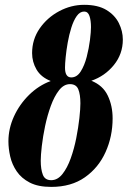

<svg xmlns="http://www.w3.org/2000/svg" viewBox="-20 -751 519 780"><path d="M188 8.3Q134.8 8.3 100.8 -9.3Q66.9 -26.9 47.9 -54.9Q28.8 -83 21.5 -115.2Q14.2 -147.5 14.2 -176.8Q14.2 -228.5 36.6 -277.8Q59.1 -327.1 98.1 -365.5Q137.2 -403.8 186 -421.9Q146.5 -437.5 128.4 -468.5Q110.4 -499.5 110.4 -535.2Q110.4 -590.8 141.1 -635.3Q171.9 -679.7 220.5 -705.6Q269 -731.4 321.8 -731.4Q377.9 -731.4 412.4 -710.4Q446.8 -689.5 462.9 -657Q479 -624.5 479 -590.3Q479 -531.7 442.6 -486.8Q406.2 -441.9 351.1 -422.9Q397.9 -404.3 417.7 -362.8Q437.5 -321.3 437.5 -270Q437.5 -196.8 408.9 -133.3Q380.4 -69.8 325 -30.8Q269.5 8.3 188 8.3ZM188 -19Q213.9 -19 233.6 -43.9Q253.4 -68.8 267.3 -107.7Q281.2 -146.5 289.8 -189.9Q298.3 -233.4 302.5 -271.2Q306.6 -309.1 306.6 -331.1Q306.6 -367.2 298.1 -388.2Q289.6 -409.2 264.2 -409.2Q239.3 -409.2 220 -384.5Q200.7 -359.9 186.5 -321Q172.4 -282.2 163.3 -239.3Q154.3 -196.3 149.9 -158.2Q145.5 -120.1 145.5 -98.1Q145.5 -63 154.1 -41Q162.6 -19 188 -19ZM269.5 -436.5Q292.5 -436.5 307.9 -460.7Q323.2 -484.9 332.3 -520Q341.3 -555.2 345.5 -588.6Q349.6 -622.1 349.6 -640.6Q349.6 -668 343.5 -686Q337.4 -704.1 321.8 -704.1Q304.7 -704.1 291.7 -685.8Q278.8 -667.5 269.8 -638.7Q260.7 -609.9 255.1 -578.1Q249.5 -546.4 246.8 -518.8Q244.1 -491.2 244.1 -476.1Q244.1 -436.5 269.5 -436.5Z"/></svg>

Font: Dai Banna SIL
Style: Bold Italic
Weight: 700
Italic angle: -11°
Designer: Victor Gaultney
Foundry: SIL International
Version: Version 4.000